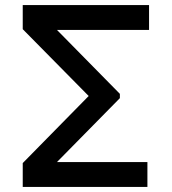

<svg xmlns="http://www.w3.org/2000/svg" viewBox="-20 -740 680 760"><path d="M70 0V-94.5L331 -360L70 -624.5V-720H570V-621.5H205.5L454.5 -368.5V-351.5L205.5 -98.5H563.5V0Z"/></svg>

Font: Cns Manrope SemBd
Style: Regular
Weight: 600
Designer: Mikhail Sharanda
Foundry: Mikhail Sharanda
Version: Version 4.504